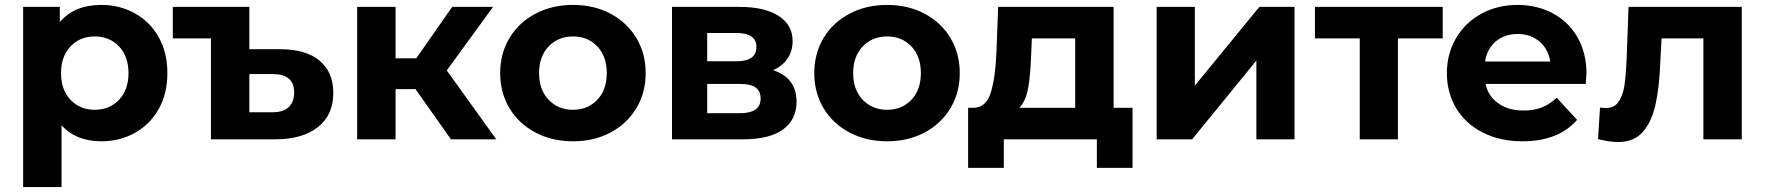

<svg xmlns="http://www.w3.org/2000/svg" viewBox="-20 -566 7171 780"><path d="M660 -269Q660 -186 625 -123.5Q590 -61 528.5 -26.5Q467 8 392 8Q289 8 230 -57V194H74V-538H223V-476Q281 -546 392 -546Q467 -546 528.5 -511.5Q590 -477 625 -414.5Q660 -352 660 -269ZM502 -269Q502 -337 463.5 -377.5Q425 -418 365 -418Q305 -418 266.5 -377.5Q228 -337 228 -269Q228 -201 266.5 -160.5Q305 -120 365 -120Q425 -120 463.5 -160.5Q502 -201 502 -269Z M1334 -188Q1334 -99 1271.5 -49.5Q1209 0 1097 0H837V-410H682V-538H993V-366H1119Q1223 -366 1278.5 -319.5Q1334 -273 1334 -188ZM1175 -191Q1175 -265 1088 -265H993V-110H1088Q1131 -110 1153 -131Q1175 -152 1175 -191Z M1668 -204H1587V0H1431V-538H1587V-329H1671L1817 -538H1983L1795 -280L1996 0H1812Z M2012 -269Q2012 -349 2050 -412Q2088 -475 2155.5 -510.5Q2223 -546 2308 -546Q2393 -546 2460 -510.5Q2527 -475 2565 -412Q2603 -349 2603 -269Q2603 -189 2565 -126Q2527 -63 2460 -27.5Q2393 8 2308 8Q2223 8 2155.5 -27.5Q2088 -63 2050 -126Q2012 -189 2012 -269ZM2445 -269Q2445 -337 2406.5 -377.5Q2368 -418 2308 -418Q2248 -418 2209 -377.5Q2170 -337 2170 -269Q2170 -201 2209 -160.5Q2248 -120 2308 -120Q2368 -120 2406.5 -160.5Q2445 -201 2445 -269Z M3216 -153Q3216 -80 3161 -40Q3106 0 2997 0H2710V-538H2985Q3086 -538 3143 -501.5Q3200 -465 3200 -399Q3200 -359 3179.5 -328.5Q3159 -298 3121 -281Q3216 -249 3216 -153ZM2853 -317H2971Q3053 -317 3053 -375Q3053 -432 2971 -432H2853ZM3070 -165Q3070 -196 3050 -210.5Q3030 -225 2987 -225H2853V-106H2984Q3070 -106 3070 -165Z M3288 -269Q3288 -349 3326 -412Q3364 -475 3431.5 -510.5Q3499 -546 3584 -546Q3669 -546 3736 -510.5Q3803 -475 3841 -412Q3879 -349 3879 -269Q3879 -189 3841 -126Q3803 -63 3736 -27.5Q3669 8 3584 8Q3499 8 3431.5 -27.5Q3364 -63 3326 -126Q3288 -189 3288 -269ZM3721 -269Q3721 -337 3682.5 -377.5Q3644 -418 3584 -418Q3524 -418 3485 -377.5Q3446 -337 3446 -269Q3446 -201 3485 -160.5Q3524 -120 3584 -120Q3644 -120 3682.5 -160.5Q3721 -201 3721 -269Z M4581 -128V116H4436V0H4058V116H3913V-128H3935Q3985 -129 4004 -187Q4023 -245 4028 -352L4035 -538H4504V-128ZM4121 -128H4348V-410H4172L4169 -341Q4166 -259 4156.5 -207Q4147 -155 4121 -128Z M4679 -538H4834V-218L5096 -538H5239V0H5084V-320L4823 0H4679Z M5841 -410H5659V0H5504V-410H5322V-538H5841Z M6422 -225H6015Q6026 -175 6067 -146Q6108 -117 6169 -117Q6211 -117 6243.5 -129.5Q6276 -142 6304 -169L6387 -79Q6311 8 6165 8Q6074 8 6004 -27.5Q5934 -63 5896 -126Q5858 -189 5858 -269Q5858 -348 5895.5 -411.5Q5933 -475 5998.5 -510.5Q6064 -546 6145 -546Q6224 -546 6288 -512Q6352 -478 6388.5 -414.5Q6425 -351 6425 -267Q6425 -264 6422 -225ZM6013 -316H6278Q6270 -367 6234 -397.5Q6198 -428 6146 -428Q6093 -428 6057 -398Q6021 -368 6013 -316Z M7056 -538V0H6900V-410H6730L6725 -315Q6721 -209 6705 -139Q6689 -69 6653 -29Q6617 11 6553 11Q6519 11 6472 -1L6480 -129Q6496 -127 6503 -127Q6538 -127 6555.5 -152.5Q6573 -178 6579 -217.5Q6585 -257 6588 -322L6596 -538Z"/></svg>

Font: APTA Sans Regular
Style: Bold Italic
Weight: 700
Version: Version 7.200